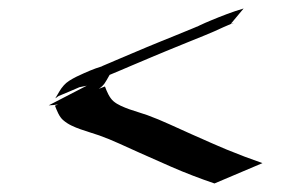

<svg xmlns="http://www.w3.org/2000/svg" viewBox="-20 -479 718 452"><path d="M184.3 -277.3 167 -273.7Q154.5 -268.3 142.5 -263.2Q130.4 -258.1 117.9 -252.9Q116.2 -251.7 114.5 -250.5Q112.8 -249.3 111.7 -248.5Q110.6 -247.8 110.1 -247.6Q109.6 -247.3 110.6 -248.3Q113.3 -252.7 115.5 -256.5Q117.7 -260.3 119.8 -263.8Q121.8 -267.3 124.4 -270.9Q127 -274.4 130.4 -278.3Q135.3 -283.9 143.3 -289.1Q151.4 -294.2 160.3 -298.6Q169.2 -303 177.6 -306.6Q186 -310.3 191.7 -312.7Q198 -315.4 205.3 -318Q212.6 -320.6 219 -322.5L221.9 -324Q228.8 -326.9 233.4 -328.9Q238 -330.8 242.2 -332.6Q246.3 -334.5 250.9 -336.4Q255.4 -338.4 262 -341.1Q281 -349.1 292.7 -354.1Q304.4 -359.1 312.4 -362.4Q320.3 -365.7 326.3 -368.3Q332.3 -370.8 340.2 -374Q348.1 -377.2 359.7 -382Q371.3 -386.7 390.6 -394.5L433.6 -412.1L443.6 -416.3L444.6 -416.5L450.4 -419.4Q456.8 -422.4 463.1 -425.2Q469.5 -428 476.1 -430.7Q495.1 -438.7 514.3 -445.9Q533.4 -453.1 553.5 -459L523.7 -423.3Q526.1 -424.1 528 -424.6Q529.8 -425 530.2 -425Q530.5 -425 529.2 -424.6Q527.8 -424.1 524.2 -422.9Q519.5 -420.9 515 -418.9Q510.5 -417 505.9 -415Q484.4 -404.8 462.6 -396Q440.9 -387.2 418.7 -378.2Q402.8 -371.6 391.5 -367.1Q380.1 -362.5 371.2 -358.8Q362.3 -355 354.4 -351.8Q346.4 -348.6 337.5 -344.8Q328.6 -341.1 317.3 -336.2Q305.9 -331.3 290 -324.7Q276.9 -319.1 264 -313.6Q251.2 -308.1 238 -302.7L236.1 -299.3Q233.4 -294.7 231.1 -290.5Q228.8 -286.4 226.2 -282.7Q223.6 -279.1 220.3 -275.9Q217 -272.7 212.4 -269.8L227.1 -275.4Q228.8 -271 230.7 -266.2Q232.7 -261.5 235.1 -256.8Q237.5 -252.2 240.5 -248Q243.4 -243.9 247.1 -240.7Q254.6 -234.4 264.5 -229.9Q274.4 -225.3 285 -221.6Q295.7 -217.8 306.5 -214.6Q317.4 -211.4 326.7 -208Q353.3 -198.2 378.8 -186.5Q404.3 -174.8 430.2 -163.3Q446.5 -156 457.2 -151.4Q467.8 -146.7 476.3 -142.9Q484.9 -139.2 493.2 -135.6Q501.5 -132.1 513.4 -127Q555.7 -109.6 597.9 -95L484.9 -47.1Q459 -55.9 433.8 -65.6Q408.7 -75.2 383.5 -86.2L307.4 -119.9Q283.9 -130.4 260.7 -141Q237.5 -151.6 213.6 -160.2Q203.4 -163.8 192.1 -167.2Q180.9 -170.7 169.7 -174.6Q158.4 -178.5 148.1 -183.5Q137.7 -188.5 129.4 -195.6Q125.5 -198.7 122.6 -202.9Q119.6 -207 117.3 -211.7Q115 -216.3 113 -221.1Q111.1 -225.8 109.4 -230.2L116.9 -233.2Q106 -231.4 94.7 -231ZM236.1 -328.4Q237.3 -328.9 236 -328.4Q234.6 -327.9 232.7 -327.1ZM228.5 -325.7Q228.5 -325.7 229 -325.9L224.4 -324.2ZM219 -322.5 217.3 -321.8H217ZM219 -322.5Q219.5 -322.8 219.7 -322.8ZM232.2 -326.9Q232.4 -326.9 232.7 -327.1Z"/></svg>

Font: Autopia
Style: Bold
Weight: 700
Designer: Antoine Gelgon
Foundry: Antoine Gelgon
Version: 001.000